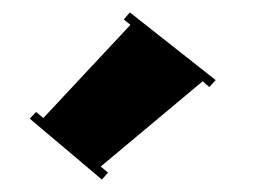

<svg xmlns="http://www.w3.org/2000/svg" viewBox="-20 -770 415 309"><path d="M38.1 -589.8 49.8 -580.1 189.9 -730 179.2 -738.8 189 -750 327.1 -641.1 316.9 -629.9 306.2 -639.2 142.1 -502 153.8 -492.2 144 -481 27.8 -579.1Z"/></svg>

Font: Copperplate CC
Style: Bold
Weight: 700
Designer: indestructible type*
Foundry: Cowboy Collective
Version: Version 1.000